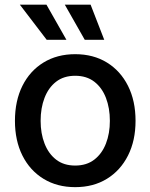

<svg xmlns="http://www.w3.org/2000/svg" viewBox="-20 -771 629 803"><path d="M294.4 11.7Q218.8 11.7 161.9 -23.2Q105 -58.1 73.7 -120.6Q42.5 -183.1 42.5 -265.6Q42.5 -349.1 73.7 -411.9Q105 -474.6 161.9 -509.5Q218.8 -544.4 294.4 -544.4Q370.6 -544.4 427.2 -509.5Q483.9 -474.6 515.4 -411.9Q546.9 -349.1 546.9 -265.6Q546.9 -183.1 515.4 -120.6Q483.9 -58.1 427.2 -23.2Q370.6 11.7 294.4 11.7ZM294.4 -78.6Q342.3 -78.6 374.5 -103.5Q406.7 -128.4 423.1 -170.7Q439.5 -212.9 439.5 -265.6Q439.5 -318.8 423.1 -361.6Q406.7 -404.3 374.5 -429.2Q342.3 -454.1 294.4 -454.1Q246.6 -454.1 214.6 -429.2Q182.6 -404.3 166.3 -361.8Q149.9 -319.3 149.9 -265.6Q149.9 -212.9 166.3 -170.7Q182.6 -128.4 214.6 -103.5Q246.6 -78.6 294.4 -78.6ZM334.5 -604.5 251 -751.5H358.9L416 -604.5ZM175.3 -604.5 63 -751.5H174.3L257.8 -604.5Z"/></svg>

Font: Inter 20pt Medium
Style: Regular
Weight: 500
Version: Version 4.001;git-66647c0bb